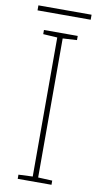

<svg xmlns="http://www.w3.org/2000/svg" viewBox="-93 -865 468 907"><g transform="rotate(10 141.5 -412.0)"><path d="M223 0H61V-20L129 -23V-690L61 -694V-714H223V-694L155 -690V-23L223 -20ZM270 -824V-800H15V-824Z"/></g></svg>

Font: Noto Sans Syriac Western Thin
Style: Regular
Weight: 100
Designer: Patrick Giasson and the Monotype Design Team
Foundry: Monotype Imaging Inc.
Version: Version 3.000; ttfautohint (v1.8.4.7-5d5b)